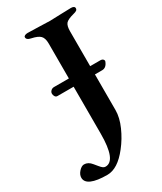

<svg xmlns="http://www.w3.org/2000/svg" viewBox="-279 -731 851 1007"><g transform="rotate(-30 146.0 -227.0)"><path d="M266 -550V-339H329Q337 -339 342.5 -334.5Q348 -330 348 -324L347 -320Q335 -289 310 -289H266V-73Q266 -28 243 24Q220 76 186 119Q123 200 60 200Q-3 200 -35 186Q-67 172 -67 145Q-67 126 -51 108.5Q-35 91 -20 91Q5 91 24 115Q30 122 40.5 135Q51 148 58 153Q65 158 73 158Q137 158 137 -5V-289H39Q30 -289 25 -297Q20 -305 20 -314Q20 -324 28 -331.5Q36 -339 47 -339H137V-551Q137 -583 123 -597.5Q109 -612 71 -620Q45 -625 45 -641Q45 -647 52 -650.5Q59 -654 68 -654Q95 -654 141 -652Q183 -650 203 -650Q221 -650 261 -652Q305 -654 331 -654Q341 -654 347 -650.5Q353 -647 353 -640Q353 -632 347 -627.5Q341 -623 328 -620Q289 -610 277.5 -596.5Q266 -583 266 -550Z"/></g></svg>

Font: EB Garamond SemiBold
Style: Regular
Weight: 600
Designer: Georg Duffner and Octavio Pardo
Foundry: Georg Duffner
Version: Version 1.000